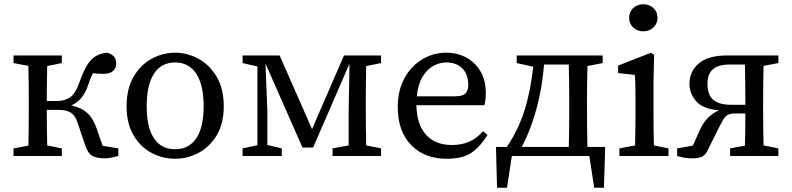

<svg xmlns="http://www.w3.org/2000/svg" viewBox="-20 -737 3741 907"><path d="M382 -52 347 -156Q336 -191 315 -204.5Q294 -218 256 -218H201Q201 -178 201.5 -132.5Q202 -87 203 -50L272 -36V0H44V-36L114 -49Q115 -87 115.5 -131.5Q116 -176 116 -210V-265Q116 -299 115.5 -344Q115 -389 114 -426L44 -439V-475H272V-439L203 -425Q202 -388 201.5 -342Q201 -296 201 -260H252Q287 -260 313 -279Q339 -298 358 -356Q381 -422 409.5 -453Q438 -484 486 -488Q529 -477 529 -437Q529 -415 514 -401.5Q499 -388 466 -388Q452 -388 441 -389Q430 -390 419 -391Q414 -381 408.5 -368.5Q403 -356 398 -340Q385 -300 365.5 -276Q346 -252 317 -239Q364 -229 392 -203.5Q420 -178 436 -131L465 -48L539 -36V0Q524 4 507 7.5Q490 11 476 11Q436 11 415 -1.5Q394 -14 382 -52Z M807 13Q749 13 696.5 -14.5Q644 -42 611 -97.5Q578 -153 578 -235Q578 -318 611 -374.5Q644 -431 696.5 -459.5Q749 -488 807 -488Q865 -488 917.5 -459.5Q970 -431 1003.5 -374.5Q1037 -318 1037 -235Q1037 -153 1003.5 -97.5Q970 -42 917.5 -14.5Q865 13 807 13ZM807 -32Q872 -32 907 -83.5Q942 -135 942 -235Q942 -336 907 -389Q872 -442 807 -442Q742 -442 707.5 -389Q673 -336 673 -235Q673 -135 707.5 -83.5Q742 -32 807 -32Z M1126 0V-36L1196 -51V-423L1126 -439V-475H1301L1454 -127L1605 -475H1780V-439L1710 -425Q1709 -388 1708.5 -343.5Q1708 -299 1708 -265V-210Q1708 -176 1708.5 -132Q1709 -88 1710 -50L1780 -36V0H1551V-36L1627 -50V-210L1631 -436L1459 -40H1409L1234 -437L1243 -210V-52L1311 -36V0Z M2088 -442Q2057 -442 2027.5 -426Q1998 -410 1976.5 -375Q1955 -340 1949 -282H2127Q2168 -282 2180 -297Q2192 -312 2192 -334Q2192 -386 2164 -414Q2136 -442 2088 -442ZM2091 13Q1985 13 1922 -52Q1859 -117 1859 -232Q1859 -309 1890 -366.5Q1921 -424 1973.5 -456Q2026 -488 2088 -488Q2141 -488 2183 -465Q2225 -442 2250 -399.5Q2275 -357 2275 -296Q2275 -279 2273 -264.5Q2271 -250 2268 -240H1947Q1949 -148 1993 -100Q2037 -52 2114 -52Q2161 -52 2196.5 -67.5Q2232 -83 2262 -117L2283 -100Q2252 -48 2210 -17.5Q2168 13 2091 13Z M2494 -158Q2484 -128 2471.5 -99Q2459 -70 2445 -43H2667Q2668 -81 2668.5 -127.5Q2669 -174 2669 -210V-265Q2669 -300 2668.5 -347Q2668 -394 2667 -432H2550Q2538 -284 2494 -158ZM2421 -439V-475H2827V-439L2755 -425Q2754 -388 2753.5 -343.5Q2753 -299 2753 -265V-210Q2753 -174 2753.5 -127.5Q2754 -81 2755 -43H2839L2833 150H2787L2764 0H2398L2375 150H2328L2323 -43H2374Q2427 -120 2457 -213.5Q2487 -307 2499 -422Z M2906 0V-36L2980 -50Q2981 -88 2981.5 -132Q2982 -176 2982 -210V-257Q2982 -298 2981.5 -325.5Q2981 -353 2979 -383L2900 -392V-427L3055 -488L3070 -478L3067 -342V-210Q3067 -177 3067.5 -132.5Q3068 -88 3069 -50L3138 -36V0ZM3019 -589Q2991 -589 2971.5 -607Q2952 -625 2952 -653Q2952 -681 2971.5 -699Q2991 -717 3019 -717Q3047 -717 3066.5 -699Q3086 -681 3086 -653Q3086 -625 3066.5 -607Q3047 -589 3019 -589Z M3416 -475H3657V-439L3587 -426Q3586 -389 3585.5 -344Q3585 -299 3585 -265V-210Q3585 -176 3585.5 -132Q3586 -88 3587 -50L3657 -36V0H3429V-36L3499 -49Q3500 -84 3500.5 -125.5Q3501 -167 3501 -201H3455Q3430 -201 3417.5 -194Q3405 -187 3396.5 -172Q3388 -157 3375 -132L3323 -27Q3313 -6 3297.5 2.5Q3282 11 3247 11Q3226 11 3207.5 7Q3189 3 3179 0V-36L3253 -49L3287 -125Q3303 -160 3326.5 -182.5Q3350 -205 3377 -216Q3301 -222 3269 -258.5Q3237 -295 3237 -341Q3237 -399 3280.5 -437Q3324 -475 3416 -475ZM3434 -242H3501V-265Q3501 -300 3500.5 -347Q3500 -394 3499 -432H3424Q3322 -432 3322 -342Q3322 -287 3350.5 -264.5Q3379 -242 3434 -242Z"/></svg>

Font: Source Serif 4
Style: Regular
Weight: 400
Designer: Frank Grießhammer
Foundry: Adobe
Version: Version 4.005;hotconv 1.1.0;makeotfexe 2.6.0